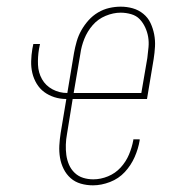

<svg xmlns="http://www.w3.org/2000/svg" viewBox="-20 -548 540 576"><path d="M259 8Q240 8 222.5 3Q205 -2 192 -13.5Q179 -25 171 -41Q163 -57 160 -75Q157 -93 158 -111.5Q159 -130 162 -149L179 -251Q160 -251 143 -256.5Q126 -262 112.5 -272Q99 -282 90 -297Q81 -312 77 -329Q73 -346 73.5 -364.5Q74 -383 77 -401L80 -416H100L97 -401Q93 -377 94 -353.5Q95 -330 106 -310.5Q117 -291 137.5 -280Q158 -269 182 -269L202 -389Q205 -406 210 -423.5Q215 -441 224 -457Q233 -473 245.5 -487Q258 -501 274 -510.5Q290 -520 307.5 -524Q325 -528 342 -528Q361 -528 378.5 -523Q396 -518 410 -506.5Q424 -495 431.5 -479Q439 -463 442.5 -445Q446 -427 445 -408.5Q444 -390 441 -371L421 -251H198L181 -146Q178 -130 177.5 -114Q177 -98 179 -83Q181 -68 187 -54Q193 -40 204 -29.5Q215 -19 229.5 -14.5Q244 -10 260 -10Q282 -10 304 -19Q326 -28 342 -45.5Q358 -63 367 -84.5Q376 -106 380 -128V-130H399V-127Q395 -102 384 -77Q373 -52 354.5 -32Q336 -12 310 -2Q284 8 259 8ZM201 -269H404L422 -374Q424 -390 425.5 -406Q427 -422 424.5 -437Q422 -452 415.5 -466Q409 -480 399 -490.5Q389 -501 373.5 -505.5Q358 -510 342 -510Q320 -510 297 -500.5Q274 -491 258 -472.5Q242 -454 233 -431.5Q224 -409 221 -386Z"/></svg>

Font: Iosevka Term Curly Th Obl
Style: Regular
Weight: 100
Italic angle: -9°
Designer: Belleve Invis
Foundry: Belleve Invis
Version: Version 32.3.0